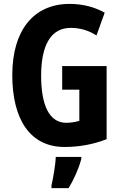

<svg xmlns="http://www.w3.org/2000/svg" viewBox="-20 -744 617 985"><path d="M299 -405V-284H387V-124C367 -118 344 -114 320 -114C232 -114 191 -206 191 -355C191 -514 242 -601 343 -601C390 -601 435 -588 475 -562L517 -679C469 -706 408 -724 338 -724C148 -724 43 -583 43 -359C43 -131 135 10 311 10C386 10 458 -3 527 -30V-405ZM397 72V61H266C265 101 252 173 244 208V221H332C359 177 383 123 397 72Z"/></svg>

Font: Noto Sans Oriya ExtCond Bold
Style: Bold
Weight: 700
Width: 2
Designer: Amélie Bonet and Sol Matas
Foundry: Google LLC
Version: Version 2.006